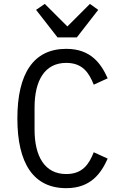

<svg xmlns="http://www.w3.org/2000/svg" viewBox="-20 -963 640 995"><path d="M323.2 12.1C451 12.1 503.9 -65 538 -141L465.9 -174C441.1 -111.9 408 -61.1 323.2 -61.1C212 -61.1 159.1 -152 159.1 -291.9V-405.9C159.1 -546.2 212 -637.1 323.2 -637.1C408 -637.1 441.1 -585.9 465.9 -524.1L538 -557.2C503.9 -633.2 451 -709.9 323.2 -709.9C153.1 -709.9 70 -581 70 -349.1C70 -116.8 153.1 12.1 323.2 12.1ZM166.9 -911.9 278.1 -769.2H378.2L489 -911.9L446 -942.8L329.2 -826L212 -942.8Z"/></svg>

Font: Margiela Mono
Style: Regular
Weight: 400
Designer: Mike Abbink, Paul van der Laan, Pieter van Rosmalen
Foundry: Bold Monday
Version: Version 2.003 2021